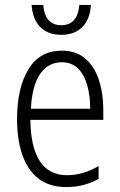

<svg xmlns="http://www.w3.org/2000/svg" viewBox="-20 -747 485 777"><path d="M230 -542Q288 -542 325.5 -509.5Q363 -477 380.5 -422.5Q398 -368 398 -303V-262H103Q104 -152 141 -95Q178 -38 252 -38Q316 -38 379 -75V-23Q350 -7 318 1.5Q286 10 248 10Q180 10 136 -24Q92 -58 70.5 -120Q49 -182 49 -264Q49 -391 95 -466.5Q141 -542 230 -542ZM230 -495Q175 -495 142.5 -448Q110 -401 105 -307H345Q345 -359 333 -402Q321 -445 295.5 -470Q270 -495 230 -495ZM228 -606Q175 -606 143.5 -637Q112 -668 108 -727H155Q162 -645 228 -645Q294 -645 301 -727H348Q344 -668 312.5 -637Q281 -606 228 -606Z"/></svg>

Font: Noto Sans Condensed Light
Style: Regular
Weight: 300
Width: 3
Designer: Monotype Design Team
Foundry: Monotype Imaging Inc.
Version: Version 2.013; ttfautohint (v1.8.4.7-5d5b)